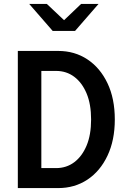

<svg xmlns="http://www.w3.org/2000/svg" viewBox="-20 -960 640 980"><path d="M191 -102H266Q319 -102 359 -132Q399 -162 422 -217Q445 -272 445 -350Q445 -428 422 -483Q399 -538 359 -568Q319 -598 266 -598H191ZM71 0V-700H277Q361 -700 426 -657Q491 -614 528.5 -535.5Q566 -457 566 -350Q566 -244 528.5 -165Q491 -86 426 -43Q361 0 277 0ZM249 -802 129 -940H219L307 -857L394 -940H483L363 -802Z"/></svg>

Font: Red Hat Mono SemiBold
Style: Regular
Weight: 600
Monospace: yes
Designer: Pentagram, MCKL
Foundry: Pentagram, MCKL
Version: Version 1.023